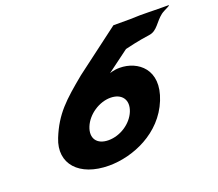

<svg xmlns="http://www.w3.org/2000/svg" viewBox="-119 -885 1195 1051"><g transform="rotate(-20 478.0 -359.0)"><path d="M904.4 -683.7C922.1 -697.3 971.6 -715.3 951.7 -715.2C866.3 -714.3 811.3 -719.4 732 -715.2H632.9L372.2 -518.8C251.6 -419.4 187.4 -362.4 137.6 -239.2C83.4 -104.9 176.1 -1.2 349.1 -1.2C488.4 -1.2 664.4 -73.4 731.4 -239.2C797.3 -402.4 690.4 -484.8 584.7 -484.8C549.2 -484.8 525.4 -474.6 525.4 -474.6L653.5 -569.6C678 -574.7 724.2 -587.4 799.6 -597.9C846.9 -604.4 862.4 -651.4 904.4 -683.7ZM320 -239.2C345.4 -302.1 416.3 -348 480.8 -348C547.2 -348 581 -302.1 555.6 -239.2C530.8 -178 462.2 -132.9 393.9 -132.9C325.6 -132.9 295.2 -178 320 -239.2Z"/></g></svg>

Font: Hussar
Style: BdWideOblFour
Weight: 700
Foundry: Cannot Into Space Fonts
Version: Version 2.00